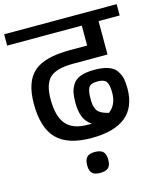

<svg xmlns="http://www.w3.org/2000/svg" viewBox="-142 -826 942 1116"><g transform="rotate(-15 328.5 -268.5)"><path d="M601 -241Q601 -276 596 -299.5Q591 -323 575.5 -347Q560 -371 527 -383Q494 -395 443 -395Q392 -395 359.5 -383Q327 -371 312 -347Q297 -323 292 -299.5Q287 -276 287 -241Q287 -191 299.5 -156Q312 -121 348 -96H325Q234 -96 193.5 -144Q153 -192 153 -294Q153 -388 193.5 -424.5Q234 -461 334 -461H540V-662H667V-730H-10V-662H439V-542H333Q182 -542 117 -484.5Q52 -427 52 -294Q52 -150 117.5 -83Q183 -16 326 -16Q601 -16 601 -241ZM378 -241Q378 -285 389.5 -305Q401 -325 443 -325Q484 -325 496.5 -305Q509 -285 509 -241Q509 -167 460 -131Q432 -138 414.5 -148Q397 -158 389.5 -173.5Q382 -189 380 -203Q378 -217 378 -241ZM321 193Q356 193 371 178.5Q386 164 386 131Q386 97 371 82Q356 67 321 67Q288 67 273.5 82Q259 97 259 131Q259 164 273.5 178.5Q288 193 321 193Z"/></g></svg>

Font: Glegoo
Style: Bold
Weight: 700
Version: Version 2.0.1; ttfautohint (v0.9) -r 48 -G 60